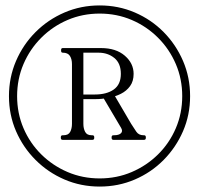

<svg xmlns="http://www.w3.org/2000/svg" viewBox="-20 -680 733 707"><path d="M347 7Q278 7 217.5 -19Q157 -45 111 -91Q65 -137 39 -197Q13 -257 13 -326Q13 -395 39 -455.5Q65 -516 111 -562Q157 -608 217.5 -634Q278 -660 347 -660Q416 -660 476.5 -634Q537 -608 582.5 -562Q628 -516 654 -455.5Q680 -395 680 -326Q680 -257 654 -197Q628 -137 582.5 -91Q537 -45 476.5 -19Q416 7 347 7ZM347 -23Q410 -23 465 -46.5Q520 -70 562 -111.5Q604 -153 627.5 -208Q651 -263 651 -326Q651 -389 627.5 -444Q604 -499 562 -541Q520 -583 465 -606.5Q410 -630 347 -630Q284 -630 229 -606.5Q174 -583 132 -541Q90 -499 66.5 -444Q43 -389 43 -326Q43 -263 66.5 -208Q90 -153 132 -111.5Q174 -70 229 -46.5Q284 -23 347 -23ZM211 -165Q204 -165 204 -172V-175Q204 -182 211 -182H214Q232 -182 238.5 -194.5Q245 -207 245 -224V-444Q245 -462 237.5 -474Q230 -486 211 -486Q205 -486 205 -493V-496Q205 -503 211 -503H352Q407 -503 439.5 -475Q472 -447 472 -408Q472 -381 459 -363Q446 -345 425 -334.5Q404 -324 379.5 -319.5Q355 -315 331 -315H287V-224Q287 -207 293.5 -194.5Q300 -182 317 -182H320Q327 -182 327 -175V-172Q327 -165 320 -165ZM398 -165Q391 -165 391 -172V-175Q391 -182 398 -182H400Q418 -182 425.5 -189.5Q433 -197 426 -209L361 -319L398 -335L463 -224Q473 -208 482 -195Q491 -182 508 -182H510Q517 -182 517 -175V-172Q517 -165 510 -165ZM287 -332H329Q373 -332 399 -350.5Q425 -369 425 -408Q425 -447 401 -466.5Q377 -486 343 -486H287Z"/></svg>

Font: Young Serif Light
Style: Regular
Weight: 300
Designer: Bastien Sozeau
Foundry: NBR — Bastien Sozeau
Version: Version 5.001